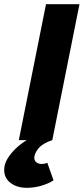

<svg xmlns="http://www.w3.org/2000/svg" viewBox="-64 -670 400 918"><path d="M64 228Q18 228 -13 205Q-44 182 -44 142Q-44 115 -28 88.5Q-12 62 12.5 39Q37 16 64 0H26L156 -650H316L186 0Q140 15 120 39.5Q100 64 100 84Q100 99 110.5 106.5Q121 114 134 114Q150 114 162 108L192 192Q168 208 133.5 218Q99 228 64 228Z"/></svg>

Font: Source Sans 3 ExtraLight Black
Style: Italic
Weight: 900
Italic angle: -11°
Version: Version 3.052;hotconv 1.1.0;makeotfexe 2.6.0